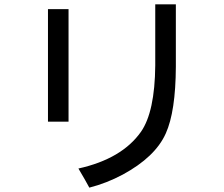

<svg xmlns="http://www.w3.org/2000/svg" viewBox="-20 -818 1040 893"><path d="M298.8 -775.4V-252H203.1V-775.4ZM797.9 -797.9V-507.8Q796.9 -298.8 751 -197.3Q702.1 -87.9 550.8 -5.9Q475.6 34.2 395.5 54.7Q375 16.6 344.7 -34.2Q546.9 -79.1 635.7 -205.1Q700.2 -297.9 702.1 -513.7V-797.9Z"/></svg>

Font: MotoyaLCedar
Style: W3 mono
Weight: 400
Version: Version 1.01